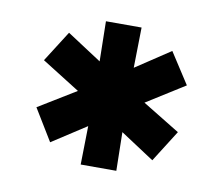

<svg xmlns="http://www.w3.org/2000/svg" viewBox="-54 -763 600 520"><g transform="rotate(10 246.5 -503.0)"><path d="M198 -306 200 -412 106 -351 53 -438 156 -501 51 -567 105 -652 200 -590 198 -700H296L294 -589L389 -652L444 -567L339 -501L442 -438L387 -351L294 -412L296 -306Z"/></g></svg>

Font: Red Hat Text
Style: Bold
Weight: 700
Designer: Pentagram, MCKL
Foundry: MCKL
Version: Version 1.030